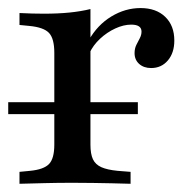

<svg xmlns="http://www.w3.org/2000/svg" viewBox="-20 -447 470 467"><path d="M156.5 -2.4Q119.4 -2.4 89.5 -1.6Q59.7 -0.8 27.4 0V-29L53.2 -31.5Q86.3 -34.7 99.2 -48Q112.1 -61.3 112.1 -95.2V-207.3H200V-95.2Q200 -72.6 206 -59.7Q212.1 -46.8 226.6 -40.3Q241.1 -33.9 266.1 -31.5L297.6 -29V0Q274.2 -0.8 252 -1.2Q229.8 -1.6 206.9 -2Q183.9 -2.4 156.5 -2.4ZM112.1 -207.3V-318.5Q112.1 -353.2 99.2 -366.9Q86.3 -380.6 51.6 -383.9L27.4 -386.3V-415.3Q44.4 -414.5 58.1 -414.1Q71.8 -413.7 87.1 -413.7Q121 -413.7 149.2 -416.5Q177.4 -419.4 200 -425V-415.3V-207.3ZM347.6 -281.5Q329.8 -281.5 318.5 -291.5Q307.3 -301.6 307.3 -317.7Q307.3 -329 311.7 -337.9Q316.1 -346.8 320.2 -354.4Q324.2 -362.1 324.2 -370.2Q324.2 -387.1 299.2 -387.1Q280.6 -387.1 260.5 -377.8Q240.3 -368.5 223.4 -352.8Q206.5 -337.1 197.6 -317.7L196 -349.2Q216.9 -386.3 250.8 -406.9Q284.7 -427.4 321.8 -427.4Q359.7 -427.4 381.9 -406Q404 -384.7 404 -348.4Q404 -318.5 388.3 -300Q372.6 -281.5 347.6 -281.5ZM0 -169.4V-198.4H315.3V-169.4Z"/></svg>

Font: Playfair 5pt SemiExpanded Light Medium
Style: Regular
Weight: 500
Version: Version 2.203